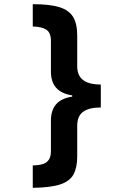

<svg xmlns="http://www.w3.org/2000/svg" viewBox="-20 -738 640 920"><path d="M137 -718Q219 -718 265 -703.5Q311 -689 330.5 -656.5Q350 -624 350 -568V-421Q350 -376 378 -354.5Q406 -333 463 -333V-223Q407 -223 378.5 -202.5Q350 -182 350 -135V12Q350 65 332 98Q314 131 267.5 146Q221 161 137 162V55Q165 54 184 48.5Q203 43 213.5 28Q224 13 224 -14V-159Q224 -210 249 -238.5Q274 -267 326 -275V-281Q274 -289 249 -317.5Q224 -346 224 -395V-541Q224 -581 202.5 -595.5Q181 -610 137 -611Z"/></svg>

Font: Noto Sans Mono
Style: Bold
Weight: 700
Designer: Monotype Design Team
Foundry: Monotype Imaging Inc.
Version: Version 2.014